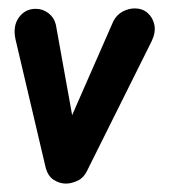

<svg xmlns="http://www.w3.org/2000/svg" viewBox="-20 -436 410 457"><path d="M88 -40 17 -342Q10 -374 25 -394.5Q40 -415 65 -415Q82 -415 95.5 -404.5Q109 -394 113 -377L158 -127L139 -133L250 -386Q258 -401 272 -408.5Q286 -416 301 -416Q319 -416 331.5 -405Q344 -394 347.5 -376.5Q351 -359 341 -338L189 -33Q180 -13 165 -6Q150 1 137 1Q121 1 107 -8.5Q93 -18 88 -40Z"/></svg>

Font: Edu SA Beginner SemiBold
Style: Regular
Weight: 600
Version: Version 1.003